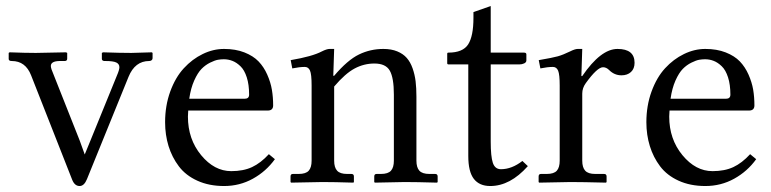

<svg xmlns="http://www.w3.org/2000/svg" viewBox="-20 -604 2555 636"><path d="M329.6 -401.9H325.2Q317.4 -402.8 317.4 -409.2V-428.7L321.3 -430.7Q378.4 -428.7 415 -428.7Q415 -428.7 482.9 -430.7L485.4 -428.7V-411.1Q485.4 -407.2 482.2 -404.5Q479 -401.9 474.1 -401.9Q427.2 -401.9 405.8 -349.6L268.1 -10.7Q258.8 12.2 243.7 12.2Q227.1 12.2 218.8 -9.3L83 -354.5Q64.5 -401.9 19 -401.9Q8.8 -401.9 8.8 -408.7V-428.7L11.7 -430.7Q64.9 -428.7 98.6 -428.7L198.7 -430.7L202.6 -428.7V-409.7Q202.6 -401.9 194.3 -401.9H177.2Q148.4 -401.4 148.4 -385.3Q148.4 -377.4 157.7 -356.4L244.1 -138.2L260.7 -92.3L278.3 -135.3L367.2 -353.5Q375.5 -372.6 375.5 -381.3Q375.5 -392.1 365.2 -397Q355 -401.9 329.6 -401.9Z M606.9 -276.9H790.5Q805.2 -276.9 805.2 -290.5Q805.2 -323.7 797.4 -347.9Q789.6 -372.1 776.6 -384.5Q763.7 -397 750 -402.3Q736.3 -407.7 721.2 -407.7Q711.9 -407.7 701.9 -406Q691.9 -404.3 676 -396.5Q660.2 -388.7 647.5 -375.7Q634.8 -362.8 623.3 -337.2Q611.8 -311.5 606.9 -276.9ZM870.6 -93.3 890.6 -76.7Q861.3 -36.1 817.6 -12Q773.9 12.2 722.2 12.2Q672.4 12.2 633.8 -5.4Q595.2 -22.9 572.5 -53Q549.8 -83 538.3 -120.1Q526.9 -157.2 526.9 -199.2Q526.9 -253.9 543.9 -300.8Q561 -347.7 588.9 -377.9Q616.7 -408.2 651.4 -425Q686 -441.9 722.2 -441.9Q760.3 -441.9 789.6 -430.4Q818.8 -418.9 836.4 -400.6Q854 -382.3 865.2 -356.9Q876.5 -331.5 880.6 -306.9Q884.8 -282.2 884.8 -254.9Q884.8 -237.8 866.7 -237.8H603.5Q602.5 -227.1 602.5 -217.8Q602.5 -143.1 646.2 -90.1Q689.9 -37.1 746.1 -37.1Q786.1 -37.1 814.9 -50.5Q843.8 -64 870.6 -93.3Z M1284.7 -71.8V-290.5Q1284.7 -346.2 1271.2 -369.9Q1257.8 -393.6 1220.2 -393.6Q1185.5 -393.6 1154.5 -377Q1123.5 -360.4 1086.9 -317.4V-71.8Q1086.9 -49.3 1096.7 -38.6Q1106.4 -27.8 1129.9 -27.8H1144Q1152.3 -27.8 1152.3 -19.5V-1L1150.4 1Q1086.9 -1 1047.9 -1L944.3 1L942.4 -1V-19.5Q942.4 -27.8 950.2 -27.8H969.2Q993.2 -27.8 1002.7 -38.6Q1012.2 -49.3 1012.2 -71.8V-320.8Q1012.2 -358.4 1006.8 -370.4Q1001.5 -382.3 989.7 -382.3Q972.2 -382.3 948.2 -377.4L942.9 -404.8Q1014.6 -417 1045.9 -433.6Q1062.5 -441.9 1071.8 -441.9H1086.9L1084 -353H1086.9Q1131.3 -405.3 1169.2 -423.6Q1207 -441.9 1250 -441.9Q1276.4 -441.9 1295.9 -433.8Q1315.4 -425.8 1327.4 -412.1Q1339.4 -398.4 1346.7 -377.7Q1354 -356.9 1356.7 -334.7Q1359.4 -312.5 1359.4 -283.7V-71.8Q1359.4 -49.3 1369.1 -38.6Q1378.9 -27.8 1402.3 -27.8H1421.4Q1429.7 -27.8 1429.7 -19.5V-1L1427.7 1Q1359.4 -1 1320.3 -1L1221.7 1L1219.7 -1V-19.5Q1219.7 -27.8 1227.5 -27.8H1241.7Q1265.6 -27.8 1275.1 -38.6Q1284.7 -49.3 1284.7 -71.8Z M1605.5 -390.6V-134.8Q1605.5 -85.9 1612.5 -64.7Q1619.6 -43.5 1639.2 -43.5Q1675.3 -43.5 1710.4 -70.8L1728.5 -53.7Q1669.9 12.2 1604 12.2Q1567.9 12.2 1549.6 -11.5Q1531.2 -35.2 1531.2 -87.4V-390.6H1466.3Q1461.4 -390.6 1461.4 -394.5V-425.8Q1461.4 -429.7 1465.3 -429.7Q1513.2 -429.7 1530.8 -457Q1548.3 -484.4 1548.3 -544.9V-564L1605.5 -584V-429.7H1715.8Q1723.6 -429.7 1723.6 -423.8V-403.8Q1723.6 -397.5 1716.3 -394Q1709 -390.6 1700.2 -390.6Z M1834 -71.8V-320.8Q1834 -356.9 1828.9 -369.6Q1823.7 -382.3 1811.5 -382.3Q1793.9 -382.3 1770 -377.4L1764.6 -404.8Q1810.5 -412.6 1827.9 -417.5Q1845.2 -422.4 1868.2 -433.6Q1884.8 -441.9 1893.6 -441.9H1908.7L1905.8 -352.1H1908.7Q1970.2 -441.9 2025.4 -441.9Q2082 -441.9 2082 -396Q2082 -376.5 2070.1 -365.5Q2058.1 -354.5 2038.6 -354.5Q2015.1 -354.5 1997.6 -372.1Q1988.3 -381.3 1977.5 -381.3Q1958.5 -381.3 1920.4 -328.6Q1908.7 -312.5 1908.7 -293.9V-71.8Q1908.7 -49.3 1918.5 -38.6Q1928.2 -27.8 1951.7 -27.8H1981Q1989.3 -27.8 1989.3 -19.5V-1L1987.3 1Q1908.7 -1 1869.6 -1L1766.1 1L1764.2 -1V-19.5Q1764.2 -27.8 1772 -27.8H1791Q1814.9 -27.8 1824.5 -38.6Q1834 -49.3 1834 -71.8Z M2201.2 -276.9H2384.8Q2399.4 -276.9 2399.4 -290.5Q2399.4 -323.7 2391.6 -347.9Q2383.8 -372.1 2370.8 -384.5Q2357.9 -397 2344.2 -402.3Q2330.6 -407.7 2315.4 -407.7Q2306.2 -407.7 2296.1 -406Q2286.1 -404.3 2270.3 -396.5Q2254.4 -388.7 2241.7 -375.7Q2229 -362.8 2217.5 -337.2Q2206.1 -311.5 2201.2 -276.9ZM2464.8 -93.3 2484.9 -76.7Q2455.6 -36.1 2411.9 -12Q2368.2 12.2 2316.4 12.2Q2266.6 12.2 2228 -5.4Q2189.5 -22.9 2166.7 -53Q2144 -83 2132.6 -120.1Q2121.1 -157.2 2121.1 -199.2Q2121.1 -253.9 2138.2 -300.8Q2155.3 -347.7 2183.1 -377.9Q2210.9 -408.2 2245.6 -425Q2280.3 -441.9 2316.4 -441.9Q2354.5 -441.9 2383.8 -430.4Q2413.1 -418.9 2430.7 -400.6Q2448.2 -382.3 2459.5 -356.9Q2470.7 -331.5 2474.9 -306.9Q2479 -282.2 2479 -254.9Q2479 -237.8 2460.9 -237.8H2197.8Q2196.8 -227.1 2196.8 -217.8Q2196.8 -143.1 2240.5 -90.1Q2284.2 -37.1 2340.3 -37.1Q2380.4 -37.1 2409.2 -50.5Q2438 -64 2464.8 -93.3Z"/></svg>

Font: Libertinage
Style: b
Weight: 400
Designer: OSP
Foundry: OSP
Version: Version 1.0; 2008; OFL relea